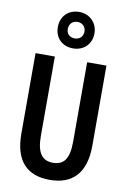

<svg xmlns="http://www.w3.org/2000/svg" viewBox="-107 -1062 763 1136"><g transform="rotate(10 275.0 -494.5)"><path d="M275 -780C340 -780 385 -826 385 -889C385 -952 339 -999 275 -999C210 -999 165 -954 165 -889C165 -824 210 -780 275 -780ZM275 -840C242 -840 225 -861 225 -889C225 -918 245 -939 275 -939C304 -939 325 -919 325 -889C325 -860 304 -840 275 -840ZM488 -233V-714H372V-237C372 -128 337 -93 275 -93C213 -93 178 -132 178 -237V-714H62V-230C62 -67 137 10 274 10C407 10 488 -64 488 -233Z"/></g></svg>

Font: Noto Sans Hebrew ExtraCondensed SemiBold
Style: Regular
Weight: 600
Width: 2
Designer: Ben Nathan
Foundry: Google LLC
Version: Version 3.001